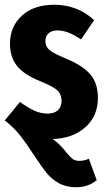

<svg xmlns="http://www.w3.org/2000/svg" viewBox="-22 -568 444 808"><path d="M352 100 385 190Q349 220 298 220Q256 220 225 202.5Q194 185 173 158.5Q152 132 121 85Q90 37 65.5 5.5Q41 -26 7 -54Q1 -58 -2 -61L62 -139Q95 -115 122 -102.5Q149 -90 179 -90Q206 -90 221.5 -104Q237 -118 237 -143Q237 -171 219.5 -187.5Q202 -204 148 -226Q80 -253 50 -290Q20 -327 20 -384Q20 -456 70 -502Q120 -548 207 -548Q256 -548 299 -531Q342 -514 374 -483L319 -402Q264 -440 220 -440Q196 -440 182.5 -428Q169 -416 169 -395Q169 -372 186 -357.5Q203 -343 259 -320Q326 -292 358 -255Q390 -218 390 -156Q390 -79 336.5 -32Q283 15 200 17Q230 38 256 72Q272 92 283 100.5Q294 109 312 109Q332 109 352 100Z"/></svg>

Font: Fira Sans Extra Condensed
Style: Bold
Weight: 700
Width: 1
Designer: Carrois Corporate & Edenspiekermann AG
Foundry: Carrois Corporate GbR & Edenspiekermann AG
Version: Version 4.203